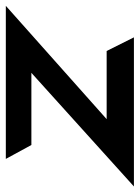

<svg xmlns="http://www.w3.org/2000/svg" viewBox="64 -564 491 676"><g transform="rotate(90 310.0 -225.5)"><path d="M531 0 482 -90H228L628 -451H103L151 -355H391L-8 0Z"/></g></svg>

Font: Charger Pro
Style: BlkExtObl
Weight: 900
Designer: Jasper
Foundry: Cannot Into Space Fonts
Version: Version 1.09